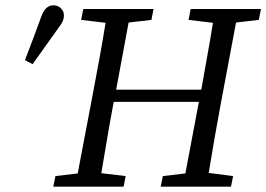

<svg xmlns="http://www.w3.org/2000/svg" viewBox="-20 -704 1004 724"><path d="M691 -629 699 -670H964L956 -629L870 -619L812 -310Q788 -181 767 -52L859 -40L851 0H586L594 -40L679 -50L730 -320H409L407 -310Q395 -246 384 -181Q373 -116 362 -51L454 -40L446 0H181L189 -40L273 -50L332 -360Q344 -425 356 -489.5Q368 -554 378 -618L286 -629L294 -670H559L551 -629L465 -619L418 -366H739Q750 -429 761.5 -492Q773 -555 783 -618ZM74 -477Q90 -519 106 -561Q122 -603 137 -645Q146 -667 157 -675.5Q168 -684 181 -684Q199 -684 210 -672.5Q221 -661 221 -647Q221 -634 216 -623Q211 -612 197 -594Q174 -561 150 -528Q126 -495 103 -462Z"/></svg>

Font: Source Serif Pro
Style: Italic
Weight: 400
Italic angle: -12°
Designer: Frank Grießhammer
Foundry: Adobe Systems Incorporated
Version: Version 3.001;hotconv 1.0.111;makeotfexe 2.5.65597